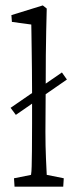

<svg xmlns="http://www.w3.org/2000/svg" viewBox="-20 -696 289 716"><path d="M34.2 0 32.2 -31.2 95.7 -43.9Q97.7 -55.7 98.1 -75.2Q98.6 -94.7 99.1 -132.3Q99.6 -169.9 99.6 -234.4V-355.5Q99.6 -393.6 99.1 -435.1Q98.6 -476.6 98.1 -513.7Q97.7 -550.8 97.2 -575.7Q96.7 -600.6 96.7 -604.5L24.4 -614.3L22.5 -639.6L139.6 -675.8L154.3 -664.1Q153.3 -622.1 152.3 -580.6Q151.4 -539.1 150.9 -488.3Q150.4 -437.5 150.4 -368.2L149.4 -204.1Q149.4 -151.4 151.4 -106Q153.3 -60.5 154.3 -43.9L217.8 -31.2L215.8 0ZM39.1 -267.6 19.5 -293.9 210.9 -425.8 229.5 -399.4Z"/></svg>

Font: Crimson Pro ExtraLight
Style: Regular
Weight: 250
Designer: Jacques Le Bailly
Foundry: Baron von Fonthausen
Version: Version 1.003